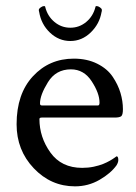

<svg xmlns="http://www.w3.org/2000/svg" viewBox="-20 -624 460 649"><path d="M219.7 -389.6Q168.9 -389.6 142.1 -346.2Q115.2 -302.7 115.2 -274.4Q115.2 -267.6 121.1 -267.6H311.5Q316.4 -267.6 316.4 -277.3Q316.4 -308.6 290 -349.1Q263.7 -389.6 219.7 -389.6ZM229.5 -425.8Q274.4 -425.8 308.6 -408.7Q342.8 -391.6 360.8 -364.7Q378.9 -337.9 387.2 -310.1Q395.5 -282.2 395.5 -254.9Q395.5 -235.4 389.6 -231Q383.8 -226.6 367.2 -226.6H121.1Q113.3 -226.6 113.3 -221.7Q113.3 -160.2 150.4 -108.4Q187.5 -56.6 257.8 -56.6Q278.3 -56.6 296.9 -60.5Q315.4 -64.5 328.6 -69.8Q341.8 -75.2 351.1 -80.6Q360.4 -85.9 367.2 -90.8L374 -95.7Q379.9 -95.7 379.9 -83Q379.9 -75.2 374 -65.4Q354.5 -38.1 316.4 -16.1Q278.3 5.9 233.4 5.9Q152.3 5.9 94.2 -55.2Q36.1 -116.2 36.1 -204.1Q36.1 -306.6 91.3 -366.2Q146.5 -425.8 229.5 -425.8ZM302.7 -600.6Q302.7 -603.5 306.6 -603.5Q311.5 -603.5 317.9 -599.1Q324.2 -594.7 324.2 -590.8V-586.9Q323.2 -584 323.2 -583Q316.4 -543 286.6 -514.2Q256.8 -485.4 217.8 -485.4Q178.7 -485.4 148.9 -513.7Q119.1 -542 112.3 -584Q112.3 -585 111.3 -587.9V-590.8Q111.3 -594.7 117.7 -599.1Q124 -603.5 128.9 -603.5Q132.8 -603.5 132.8 -600.6Q140.6 -569.3 164.1 -549.8Q187.5 -530.3 217.8 -530.3Q248 -530.3 271.5 -549.8Q294.9 -569.3 302.7 -600.6Z"/></svg>

Font: Crimson Text
Style: Roman
Weight: 400
Version: Version 0.13